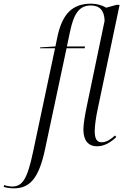

<svg xmlns="http://www.w3.org/2000/svg" viewBox="-159 -790 682 1050"><path d="M-85 240C-2 240 52 196 88 23L205 -526H304L306 -536H207L223 -613C244 -713 272 -760 338 -760C386 -760 412 -732 413 -676L316 -211C307 -166 297 -115 297 -82C297 -21 325 10 371 10C414 10 450 -14 477 -41L470 -49C447 -29 425 -12 397 -12C370 -12 359 -32 359 -74C359 -103 367 -156 375 -192L495 -763L480 -764L422 -748C400 -761 371 -770 339 -770C234 -770 183 -710 157 -598L144 -536L61 -531L60 -526H142L23 35C-9 188 -35 230 -93 230C-107 230 -126 226 -136 222L-139 232C-126 236 -105 240 -85 240Z"/></svg>

Font: Noto Serif Display SemiCondensed Light
Style: Italic
Weight: 300
Width: 4
Italic angle: -12°
Designer: Monotype Design Team
Foundry: Monotype Imaging Inc.
Version: Version 2.009